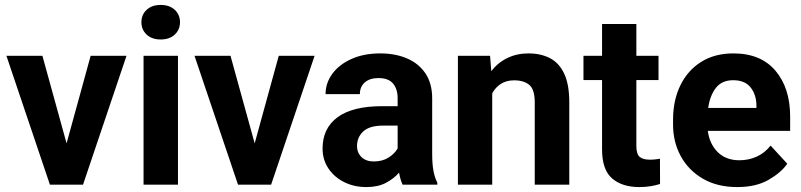

<svg xmlns="http://www.w3.org/2000/svg" viewBox="-20 -757 3284 787"><path d="M153.8 -528.3 252.9 -169.4 351.6 -528.3H498.5L320.3 0H184.6L6.3 -528.3Z M559.6 -666Q559.6 -696.8 581.1 -716.8Q602.5 -736.8 638.7 -736.8Q674.8 -736.8 696.3 -716.8Q717.8 -696.8 717.8 -666Q717.8 -635.3 696.3 -615.2Q674.8 -595.2 638.7 -595.2Q602.5 -595.2 581.1 -615.2Q559.6 -635.3 559.6 -666ZM709.5 -528.3V0H568.4V-528.3Z M924.8 -528.3 1023.9 -169.4 1122.6 -528.3H1269.5L1091.3 0H955.6L777.3 -528.3Z M1630.4 0Q1621.1 -19 1615.7 -49.3Q1594.7 -24.9 1562 -7.6Q1529.3 9.8 1481.4 9.8Q1431.2 9.8 1390.4 -10.7Q1349.6 -31.2 1325.9 -66.9Q1302.2 -102.5 1302.2 -148.4Q1302.2 -231.4 1363.8 -276.6Q1425.3 -321.8 1546.9 -321.8H1609.9V-354.5Q1609.9 -392.1 1591.1 -414.6Q1572.3 -437 1531.2 -437Q1495.6 -437 1475.3 -419.2Q1455.1 -401.4 1455.1 -371.1H1314.5Q1314.5 -416.5 1342 -454.3Q1369.6 -492.2 1420.2 -515.1Q1470.7 -538.1 1539.1 -538.1Q1600.1 -538.1 1648.2 -517.6Q1696.3 -497.1 1723.9 -456.1Q1751.5 -415 1751.5 -353.5V-127.4Q1751.5 -84 1756.8 -56.2Q1762.2 -28.3 1772.5 -8.3V0ZM1512.2 -95.2Q1548.3 -95.2 1573.7 -111.8Q1599.1 -128.4 1609.9 -148.9V-242.2H1550.8Q1494.6 -242.2 1469 -218.3Q1443.4 -194.3 1443.4 -158.2Q1443.4 -130.9 1461.9 -113Q1480.5 -95.2 1512.2 -95.2Z M2087.4 -427.7Q2055.7 -427.7 2033.2 -413.3Q2010.7 -398.9 1997.6 -374.5V0H1856.9V-528.3H1988.8L1993.7 -465.3Q2021 -500.5 2059.8 -519.3Q2098.6 -538.1 2146.5 -538.1Q2196.3 -538.1 2233.9 -518.8Q2271.5 -499.5 2292.5 -455.3Q2313.5 -411.1 2313.5 -336.9V0H2171.9V-337.4Q2171.9 -389.6 2149.9 -408.7Q2127.9 -427.7 2087.4 -427.7Z M2679.2 -528.3V-428.7H2588.4V-159.2Q2588.4 -125 2602.1 -113.8Q2615.7 -102.5 2643.6 -102.5Q2656.7 -102.5 2667 -103.8Q2677.2 -105 2685.1 -106.4L2685.5 -2.9Q2667.5 2.9 2646.5 6.3Q2625.5 9.8 2600.1 9.8Q2530.3 9.8 2489 -25.6Q2447.8 -61 2447.8 -145V-428.7H2371.6V-528.3H2447.8V-658.7H2588.4V-528.3Z M3002 9.8Q2919.9 9.8 2860.8 -24.7Q2801.8 -59.1 2770.3 -117.2Q2738.8 -175.3 2738.8 -246.1V-265.6Q2738.8 -345.7 2768.8 -407.2Q2798.8 -468.8 2854.2 -503.4Q2909.7 -538.1 2986.3 -538.1Q3098.6 -538.1 3158.7 -467Q3218.8 -396 3218.8 -279.3V-220.7H2881.3Q2888.2 -167 2921.9 -133.5Q2955.6 -100.1 3010.7 -100.1Q3048.8 -100.1 3081.8 -115Q3114.7 -129.9 3138.7 -160.2L3207 -85.9Q3182.1 -49.8 3130.6 -20Q3079.1 9.8 3002 9.8ZM2984.9 -428.2Q2939 -428.2 2914.6 -397Q2890.1 -365.7 2882.8 -314.5H3080.6V-325.2Q3080.1 -368.7 3056.9 -398.4Q3033.7 -428.2 2984.9 -428.2Z"/></svg>

Font: Vazirmatn FD
Style: Bold
Weight: 700
Designer: Saber Rastikerdar
Foundry: Saber Rastikerdar
Version: Version 33.001